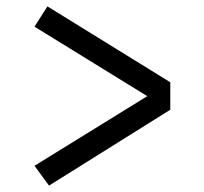

<svg xmlns="http://www.w3.org/2000/svg" viewBox="-20 -614 640 601"><path d="M128.5 -594 513 -356.5V-270.5L133.5 -33L88 -95L441 -313L88 -530.5Z"/></svg>

Font: Fira Code Light
Style: Regular
Weight: 400
Monospace: yes
Version: Version 5.002